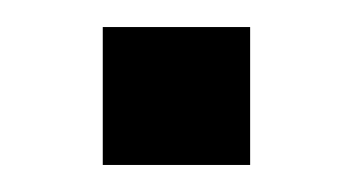

<svg xmlns="http://www.w3.org/2000/svg" viewBox="-20 -321 261 142"><path d="M56 -199H165V-301H56Z"/></svg>

Font: Hermeneus One
Style: Regular
Weight: 400
Designer: Rodrigo Fuenzalida, Pablo Impallari
Foundry: Pablo Impallari, Rodrigo Fuenzalida
Version: Version 1.002